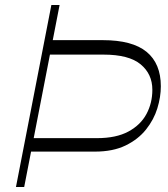

<svg xmlns="http://www.w3.org/2000/svg" viewBox="-20 -750 674 770"><path d="M92 -142 102 -196H369Q446 -196 495 -222.5Q544 -249 567.5 -293Q591 -337 591 -390Q591 -453 544 -492Q497 -531 395 -531H162L174 -589H392Q511 -589 568 -542Q625 -495 625 -404Q625 -361 611 -315.5Q597 -270 565.5 -230.5Q534 -191 483.5 -166.5Q433 -142 361 -142ZM44 0 186 -730H219L77 0Z"/></svg>

Font: Savate ExtraLight
Style: Italic
Weight: 200
Italic angle: -11°
Designer: Max Esnée
Foundry: Plomb Type
Version: Version 2.000